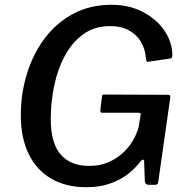

<svg xmlns="http://www.w3.org/2000/svg" viewBox="-20 -772 783 802"><path d="M341 10Q255 10 193.5 -26Q132 -62 99.5 -129.5Q67 -197 67 -289Q67 -382 93 -465.5Q119 -549 168 -613.5Q217 -678 287 -715Q357 -752 445 -752Q520 -752 577 -722Q634 -692 666.5 -644.5Q699 -597 700 -543Q700 -529 693 -528L599 -514Q594 -513 592 -517Q590 -521 589 -532Q586 -569 568 -598.5Q550 -628 518 -645.5Q486 -663 441 -663Q375 -663 328.5 -629.5Q282 -596 251.5 -540Q221 -484 206.5 -414.5Q192 -345 192 -275Q192 -174 233.5 -126.5Q275 -79 352 -79Q397 -79 432 -94Q467 -109 493 -133Q519 -157 535.5 -185.5Q552 -214 559 -241L567 -290Q572 -301 558 -301H407Q398 -301 399 -311L406 -369Q407 -377 414 -377L679 -376Q687 -376 689.5 -373.5Q692 -371 691 -363L641 -12Q640 0 627 0H602Q588 0 585 -13L582 -100Q581 -105 577 -105Q573 -105 567 -98Q547 -71 515.5 -46Q484 -21 440.5 -5.5Q397 10 341 10Z"/></svg>

Font: Libre Franklin Thin Medium
Style: Italic
Weight: 500
Italic angle: -8°
Version: Version 3.000